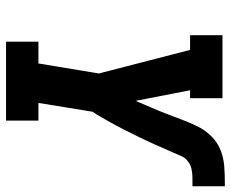

<svg xmlns="http://www.w3.org/2000/svg" viewBox="-86 -698 783 652"><g transform="rotate(90 306.0 -371.5)"><path d="M389 0H121V-110H195L229 -315L149 -625H99V-735H313V-625H286L322 -440Q333 -466 344.5 -492.5Q356 -519 366 -545Q376 -571 386 -597.5Q396 -624 408.5 -650Q421 -676 442.5 -697.5Q464 -719 490.5 -729Q517 -739 544.5 -741Q572 -743 599 -743H612V-633H583Q569 -633 554 -630Q539 -627 526.5 -617Q514 -607 508.5 -593Q503 -579 496.5 -565Q490 -551 484 -537Q478 -523 472 -509.5Q466 -496 459.5 -482Q453 -468 446.5 -454.5Q440 -441 433 -427.5Q426 -414 419.5 -400.5Q413 -387 405.5 -373.5Q398 -360 390.5 -346.5Q383 -333 375.5 -320Q368 -307 359 -294L329 -110H389Z"/></g></svg>

Font: Iosevka HT Extrabold Extended
Style: Italic
Weight: 800
Width: 7
Italic angle: -9°
Monospace: yes
Designer: Belleve Invis
Foundry: Belleve Invis
Version: Version 32.3.0; ttfautohint (v1.8.4)